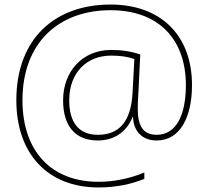

<svg xmlns="http://www.w3.org/2000/svg" viewBox="-20 -726 918 846"><path d="M826 -351C826 -569 690 -706 467 -706C222 -706 52 -556 52 -284C52 -49 190 100 414 100C490 100 558 86 616 62V34C552 61 481 75 414 75C204 75 79 -62 79 -284C79 -539 240 -681 467 -681C683 -681 799 -549 799 -351C799 -223 759 -132 670 -132C609 -132 587 -174 587 -246C587 -280 590 -317 591 -341L598 -486C560 -499 518 -506 470 -506C344 -506 258 -412 258 -284C258 -169 313 -107 411 -107C475 -107 535 -137 565 -212H566C568 -144 610 -107 670 -107C776 -107 826 -214 826 -351ZM285 -284C285 -405 361 -481 470 -481C511 -481 543 -476 572 -466L564 -316C557 -189 504 -132 411 -132C326 -132 285 -188 285 -284Z"/></svg>

Font: Noto Sans Arabic UI Th
Style: Regular
Weight: 100
Designer: Monotype Design Team, Nadine Chahine and Nizar Qandah
Foundry: Monotype Imaging Inc.
Version: Version 2.010